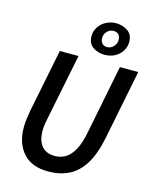

<svg xmlns="http://www.w3.org/2000/svg" viewBox="-130 -972 861 1071"><g transform="rotate(15 300.0 -436.5)"><path d="M252 12Q157 12 107.5 -43.5Q58 -99 58 -190Q58 -216 61 -239.5Q64 -263 69 -290L142 -654H250L175 -281Q170 -259 167 -239Q164 -219 164 -200Q164 -143 190 -112Q216 -81 266 -81Q300 -81 327.5 -97.5Q355 -114 376.5 -153Q398 -192 411 -261L489 -654H595L515 -253Q495 -154 458.5 -96Q422 -38 370 -13Q318 12 252 12ZM388 -698Q350 -698 320.5 -718Q291 -738 291 -781Q291 -809 306.5 -833Q322 -857 348.5 -871Q375 -885 406 -885Q444 -885 473.5 -865Q503 -845 503 -803Q503 -774 488 -750Q473 -726 446.5 -712Q420 -698 388 -698ZM390 -743Q411 -743 427 -759.5Q443 -776 443 -798Q443 -817 433 -828.5Q423 -840 404 -840Q382 -840 366.5 -824Q351 -808 351 -785Q351 -767 361.5 -755Q372 -743 390 -743Z"/></g></svg>

Font: Source Code Pro SemiBold
Style: Italic
Weight: 600
Italic angle: -11°
Monospace: yes
Designer: Paul D. Hunt, Teo Tuominen
Foundry: Adobe Systems Incorporated
Version: Version 1.016;hotconv 1.0.116;makeotfexe 2.5.65601